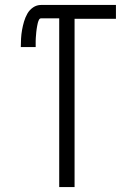

<svg xmlns="http://www.w3.org/2000/svg" viewBox="-20 -755 540 775"><path d="M219 0H281V-679H448V-735H146Q128 -735 113.5 -725Q99 -715 90.5 -700Q82 -685 77 -668Q72 -651 69 -634Q66 -617 65 -599.5Q64 -582 64 -565H124Q124 -571 124 -577Q124 -583 124 -589.5Q124 -596 124.5 -602Q125 -608 125.5 -614Q126 -620 126.5 -626Q127 -632 128 -638Q129 -644 130 -650Q131 -656 132.5 -662Q134 -668 137 -674.5Q140 -681 146 -681H219Z"/></svg>

Font: Iosevka SS09 Light
Style: Regular
Weight: 300
Monospace: yes
Designer: Belleve Invis
Foundry: Belleve Invis
Version: Version 5.2.1; ttfautohint (v1.8.3)